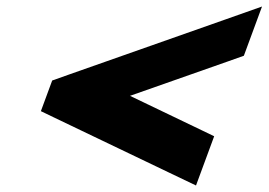

<svg xmlns="http://www.w3.org/2000/svg" viewBox="-20 -654 824 589"><path d="M673.4 -595 783.8 -634 728.1 -483 677.5 -465 378.8 -360 599.7 -254 637 -236 581.3 -85 499.7 -124 142.8 -295 105.4 -313 140.1 -407 190.7 -425Z"/></svg>

Font: Nordica Plus
Style: NordicaClassicRgObl
Weight: 500
Version: Version 1.01